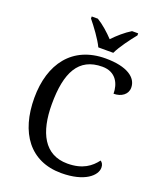

<svg xmlns="http://www.w3.org/2000/svg" viewBox="-168 -1033 950 1146"><g transform="rotate(20 307.0 -460.5)"><path d="M313 -771H408C429 -816 477 -880 508 -918V-931H469C431 -908 390 -872 360 -840C330 -872 290 -908 252 -931H213V-918C244 -880 292 -816 313 -771ZM361 10C509 10 576 -52 576 -102C576 -122 568 -134 557 -141C523 -96 473 -56 376 -56C229 -56 168 -179 168 -358C168 -558 225 -671 376 -671C463 -671 493 -604 493 -542C542 -542 580 -569 580 -612C580 -676 514 -724 378 -724C167 -724 57 -574 57 -358C57 -137 162 10 361 10Z"/></g></svg>

Font: Noto Serif Devanagari
Style: Regular
Weight: 400
Designer: Universal Thirst, Indian Type Foundry and the Monotype Design Team
Foundry: Monotype Imaging Inc.
Version: Version 2.004